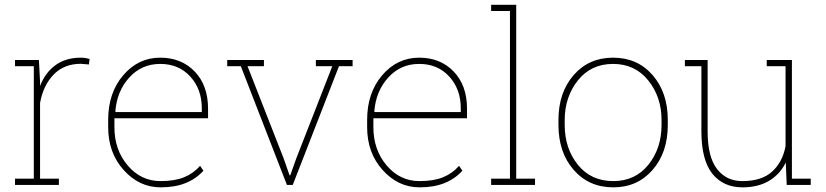

<svg xmlns="http://www.w3.org/2000/svg" viewBox="-20 -782 3492 812"><path d="M144.5 -528.3 149.4 -436.5V-418.5Q171.4 -475.1 214.8 -506.6Q258.3 -538.1 321.8 -538.1Q333 -538.1 342.5 -536.4Q352.1 -534.7 358.9 -532.7L356 -509.3L321.8 -512.2Q251 -512.2 206.8 -466.6Q162.6 -420.9 149.4 -346.2V-26.4H229V0H43.5V-26.4H123V-502H43.5V-528.3H123Z M659.2 10.3Q568.8 10.3 503.2 -62.7Q437.5 -135.7 437.5 -244.1V-275.4Q437.5 -389.2 501 -463.6Q564.5 -538.1 657.7 -538.1Q747.1 -538.1 803.5 -479.5Q859.9 -420.9 859.9 -322.3V-281.7H463.9V-275.4V-244.1Q463.9 -148.4 520 -82.3Q576.2 -16.1 659.2 -16.1Q718.3 -16.1 758.1 -32.2Q797.9 -48.3 826.2 -80.6L840.3 -60.1Q809.1 -25.4 764.4 -7.6Q719.7 10.3 659.2 10.3ZM657.7 -511.7Q579.1 -511.7 526.9 -454.3Q474.6 -397 467.8 -311L469.2 -308.1H833.5V-324.2Q833.5 -404.8 784.7 -458.3Q735.8 -511.7 657.7 -511.7Z M1096.2 -502H1026.9L1179.7 -111.8L1204.6 -40.5H1207.5L1232.9 -111.8L1385.3 -502H1315.9V-528.3H1471.2V-502H1413.6L1218.3 -0.5L1218.8 0H1193.4L998.5 -502H940.9V-528.3H1096.2Z M1754.4 10.3Q1664.1 10.3 1598.4 -62.7Q1532.7 -135.7 1532.7 -244.1V-275.4Q1532.7 -389.2 1596.2 -463.6Q1659.7 -538.1 1752.9 -538.1Q1842.3 -538.1 1898.7 -479.5Q1955.1 -420.9 1955.1 -322.3V-281.7H1559.1V-275.4V-244.1Q1559.1 -148.4 1615.2 -82.3Q1671.4 -16.1 1754.4 -16.1Q1813.5 -16.1 1853.3 -32.2Q1893.1 -48.3 1921.4 -80.6L1935.5 -60.1Q1904.3 -25.4 1859.6 -7.6Q1814.9 10.3 1754.4 10.3ZM1752.9 -511.7Q1674.3 -511.7 1622.1 -454.3Q1569.8 -397 1563 -311L1564.5 -308.1H1928.7V-324.2Q1928.7 -404.8 1879.9 -458.3Q1831.1 -511.7 1752.9 -511.7Z M2057.1 -735.4V-761.7H2163.1V-26.4H2242.7V0H2057.1V-26.4H2136.7V-735.4Z M2341.8 -274.4Q2341.8 -390.6 2406 -464.4Q2470.2 -538.1 2572.8 -538.1Q2675.8 -538.1 2740 -464.4Q2804.2 -390.6 2804.2 -274.4V-253.9Q2804.2 -137.2 2740 -63.5Q2675.8 10.3 2573.7 10.3Q2470.7 10.3 2406.2 -63.5Q2341.8 -137.2 2341.8 -253.9ZM2368.2 -253.9Q2368.2 -154.3 2423.8 -85.2Q2479.5 -16.1 2573.7 -16.1Q2666.5 -16.1 2722.2 -85.4Q2777.8 -154.8 2777.8 -253.9V-274.4Q2777.8 -371.6 2721.7 -441.7Q2665.5 -511.7 2572.8 -511.7Q2479.5 -511.7 2423.8 -441.7Q2368.2 -371.6 2368.2 -274.4Z M3303.2 -94.7Q3278.3 -44.4 3232.2 -17.1Q3186 10.3 3120.1 10.3Q3038.6 10.3 2992.4 -47.6Q2946.3 -105.5 2946.3 -227.1V-502H2876.5V-528.3H2946.3H2972.7V-226.1Q2972.7 -118.7 3012.2 -67.4Q3051.8 -16.1 3119.1 -16.1Q3201.7 -16.1 3245.8 -56.6Q3290 -97.2 3302.2 -164.1V-502H3222.7V-528.3H3302.2H3329.1V-26.4H3408.7V0H3307.1Z"/></svg>

Font: TypoPRO Roboto Slab
Style: Thin
Weight: 250
Designer: Google
Version: Version 1.100263; 2013; ttfautohint (v0.94.20-1c74) -l 8 -r 